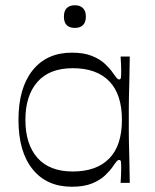

<svg xmlns="http://www.w3.org/2000/svg" viewBox="-20 -699 592 734"><path d="M254.7 14.9Q158.6 14.9 104.6 -52.1Q50.6 -119 50.6 -240.7Q50.6 -362.4 104.6 -430.1Q158.6 -497.7 254.7 -497.7Q301 -497.7 331.9 -485.1Q362.7 -472.6 381.6 -454.6Q400.6 -436.6 410.7 -421.4Q422 -405.3 426.4 -400.3Q430.9 -395.3 435.9 -395.3Q441.3 -395.3 442.3 -402.7Q443.3 -410.1 443.3 -430.9Q443.3 -440.1 442.7 -454.2Q442.1 -468.3 441 -482.9H476.1Q475.3 -424.7 474.4 -388.3Q473.4 -351.9 472.9 -327.9Q472.4 -303.9 472.4 -284.6Q472.4 -265.4 472.4 -240.7Q472.4 -216.1 472.4 -197.1Q472.4 -178 472.9 -154.3Q473.4 -130.6 474.4 -94.4Q475.3 -58.1 476.1 0H441Q442.1 -14.6 442.7 -29.1Q443.3 -43.6 443.3 -54.6Q443.3 -73.6 442.3 -80.6Q441.3 -87.6 435.9 -87.6Q430.9 -87.6 426.4 -82.6Q422 -77.6 410.7 -61.4Q400.6 -46.4 381.6 -28.4Q362.7 -10.3 331.9 2.3Q301 14.9 254.7 14.9ZM258.3 -43.4Q349 -43.4 397.6 -93.1Q446.1 -142.7 446.1 -240.7Q446.1 -338.7 397.6 -388.5Q349 -438.3 258.3 -438.3Q169 -438.3 123.1 -385.9Q77.1 -333.6 77.1 -240.7Q77.1 -147.9 123.1 -95.6Q169 -43.4 258.3 -43.4ZM266.3 -592.3Q224.3 -592.3 224.3 -635.6Q224.3 -657.3 235.3 -668.1Q246.3 -678.9 266.3 -678.9Q286 -678.9 297.1 -668Q308.3 -657.2 308.3 -635.6Q308.3 -613.9 297.3 -603.1Q286.3 -592.3 266.3 -592.3Z"/></svg>

Font: Ojuju ExtraLight
Style: Regular
Weight: 200
Designer: Chisaokwu Joboson, Mirko Velimirovic
Foundry: Udi Foundry
Version: Version 1.000